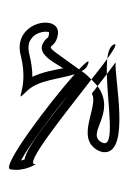

<svg xmlns="http://www.w3.org/2000/svg" viewBox="52 -548 291 436"><g transform="rotate(-90 198.0 -329.5)"><path d="M52 -428C88 -408 152 -361 200 -321C141 -367 84 -414 54 -420C53 -424 53 -425 52 -428ZM242 -402C257 -402 274 -404 294 -409C311 -413 322 -410 329 -404C346 -392 346 -367 343 -364H341C327 -366 335 -366 323 -375C295 -396 276 -354 262 -333C261 -335 263 -328 262 -330C257 -355 253 -379 242 -402ZM71 -241C65 -178 239 -216 275 -213L248 -233C176 -231 77 -213 93 -244C113 -283 159 -209 221 -254L204 -267C176 -250 103 -306 75 -253C73 -250 72 -246 71 -241ZM32 -452C26 -420 44 -394 44 -394C37 -426 153 -332 236 -268C242 -274 249 -281 255 -290C259 -282 265 -277 273 -275C282 -272 275 -281 259 -296C332 -397 292 -350 339 -344C387 -338 368 -450 289 -428C209 -408 177 -450 211 -413C235 -388 237 -339 248 -306C184 -363 36 -475 32 -452ZM221 -254 248 -233C261 -233 273 -233 283 -232C270 -241 254 -254 236 -268C231 -263 226 -258 221 -254ZM283 -232C306 -215 320 -208 315 -218C311 -226 299 -230 283 -232Z"/></g></svg>

Font: CiSf CamouflageKit II
Style: Outline
Weight: 400
Version: Version 1